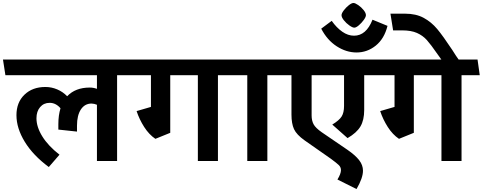

<svg xmlns="http://www.w3.org/2000/svg" viewBox="-50 -1096 3286 1307"><path d="M747.1 0H609.9V-382.8Q591.8 -390.6 573.2 -391.1Q527.3 -391.1 500.7 -351.1Q474.1 -311 474.1 -240.2V-200.2L347.2 -213.9V-250Q347.2 -311 361.8 -358.9Q347.7 -376 328.9 -386Q310.1 -396 288.1 -396Q248 -396 223.1 -366.9Q198.2 -337.9 198.2 -291Q198.2 -231.9 238 -167.5Q277.8 -103 355 -43L282.2 41Q175.3 -38.1 118.7 -130.6Q62 -223.1 62 -312Q62 -398.9 116.5 -451.4Q170.9 -503.9 258.8 -503.9Q300.8 -503.9 339.4 -487.5Q377.9 -471.2 407.2 -440.9Q463.4 -500 561 -500Q585.9 -500 609.9 -491.2V-584H-13.2L-29.8 -690.9H856L871.1 -584H747.1Z M1433.6 0H1296.9V-584H1108.9V-191.9L1007.8 -150.9Q964.8 -179.7 931.6 -231.4Q898.4 -283.2 879.9 -339.8L977.5 -368.2V-584H833.5L817.9 -690.9H1542.5L1557.6 -584H1433.6Z M1770 0H1633.3V-584H1528.3L1512.2 -690.9H1879.4L1894 -584H1770Z M2292 -375V-584H2071.3V-310.1Q2071.3 -274.9 2084.7 -250Q2098.1 -225.1 2140.1 -195.8L2314 -77.1Q2368.2 -40 2394.5 -6.1Q2420.9 27.8 2420.9 65.9Q2420.9 115.7 2377 190.9L2247.1 126Q2271 86.9 2271 62Q2271 42 2256.1 27.6Q2241.2 13.2 2201.2 -16.1L2023.9 -140.1Q1968.8 -179.2 1951.4 -217Q1934.1 -254.9 1934.1 -315.9V-584H1867.2L1851.1 -690.9H2516.1L2531.2 -584H2429.2V-347.2Q2429.2 -278.3 2403.6 -235.1Q2377.9 -191.9 2315.9 -155.8L2211.9 -248Q2259.3 -276.9 2275.6 -303Q2292 -329.1 2292 -375Z M2377 -738.8Q2307.1 -738.8 2241.9 -781Q2176.8 -823.2 2136.7 -900.9L2208 -954.1Q2241.2 -907.2 2280 -880.1Q2318.8 -853 2359.9 -853Q2442.9 -853 2485.8 -961.9L2587.9 -919.9Q2565.9 -832 2507.8 -785.4Q2449.7 -738.8 2377 -738.8ZM2440.9 -992.7Q2440.9 -980.5 2426.3 -960.2Q2411.6 -939.9 2392.8 -923.8Q2374 -907.7 2361.8 -907.7Q2349.6 -907.7 2328.1 -922.9Q2306.6 -938 2290.8 -958Q2274.9 -978 2274.9 -992.7Q2274.9 -1004.9 2289.8 -1024.9Q2304.7 -1044.9 2324.2 -1060.3Q2343.8 -1075.7 2356 -1075.7Q2367.7 -1075.7 2388.7 -1061.3Q2409.7 -1046.9 2425.3 -1027.3Q2440.9 -1007.8 2440.9 -992.7Z M3091.8 0H2955.1V-584H2767.1V-191.9L2666 -150.9Q2623 -179.7 2589.8 -231.4Q2556.6 -283.2 2538.1 -339.8L2635.7 -368.2V-584H2491.7L2476.1 -690.9H3200.7L3215.8 -584H3091.8Z M3028.8 -755.9Q3052.7 -716.8 3083 -674.8H2965.8L2927.7 -728Q2882.8 -793 2855.5 -823.5Q2828.1 -854 2788.6 -871.6Q2749 -889.2 2687 -889.2H2626L2607.9 -1002.9H2708Q2781.7 -1002.9 2834.2 -974.4Q2886.7 -945.8 2926.3 -898.4Q2965.8 -851.1 3028.8 -755.9Z"/></svg>

Font: Kadwa
Style: Bold
Weight: 700
Designer: Sol Matas
Foundry: Sol Matas
Version: Version 1.001;PS 001.000;hotconv 1.0.70;makeotf.lib2.5.58329